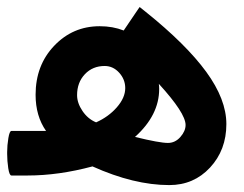

<svg xmlns="http://www.w3.org/2000/svg" viewBox="-35 -500 694 547"><path d="M-2.4 -127H96.2Q66.4 -169.4 66.4 -230Q66.4 -314 119.4 -369.6Q172.4 -425.3 249 -425.3Q286.6 -425.3 317.4 -413.1L351.1 -462.9L362.8 -480L379.4 -466.8Q495.1 -374 552.5 -295.4Q609.9 -216.8 609.9 -146.5Q609.9 -72.8 563.5 -22.7Q517.1 27.3 447.3 27.3Q346.7 27.3 228.5 -25.9Q131.8 0 43.9 0H-2.4Q-8.3 0 -11.5 -20.8Q-14.6 -41.5 -14.6 -61.5V-66.9Q-14.6 -85.9 -11.2 -106.4Q-7.8 -127 -2.4 -127ZM238.8 -151.4Q273.9 -167 297.9 -194.3Q321.8 -221.7 321.8 -249Q321.8 -273.9 304.4 -293Q287.1 -312 263.2 -312Q229 -312 206.8 -288.6Q184.6 -265.1 184.6 -229Q184.6 -206.5 200 -183.8Q215.3 -161.1 238.8 -151.4ZM417.5 -261.2Q418.5 -253.9 418.5 -246.6Q418.5 -171.9 349.6 -109.9Q419.4 -92.8 443.4 -92.8Q463.9 -92.8 478.8 -109.6Q493.7 -126.5 493.7 -144Q493.7 -177.7 417.5 -261.2Z"/></svg>

Font: Shabnam FD-WOL
Style: Bold-FD-WOL
Weight: 700
Foundry: DejaVu fonts team - Redesigned by Saber Rastikerdar - Based on Vazir font
Version: Version 5.0.0